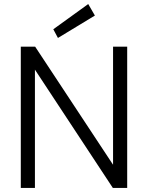

<svg xmlns="http://www.w3.org/2000/svg" viewBox="-20 -931 733 951"><path d="M83 0V-700H154L540 -115V-700H610V0H539L153 -586V0ZM267 -743 244 -786 417 -911 450 -854Z"/></svg>

Font: DM Sans 10pt Light
Style: Regular
Weight: 300
Version: Version 4.004;gftools[0.9.30]